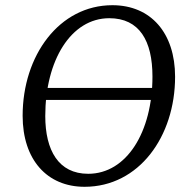

<svg xmlns="http://www.w3.org/2000/svg" viewBox="-20 -704 700 738"><path d="M609 -320 617 -366H123L115 -320H609ZM305 14C514 14 653 -179 653 -409C653 -577 560 -684 412 -684C208 -684 67 -491 67 -259C67 -90 161 14 305 14ZM319 -36C205 -36 154 -126 154 -258C154 -472 253 -634 400 -634C516 -634 566 -547 566 -410C566 -197 467 -36 319 -36Z"/></svg>

Font: Source Serif Variable
Style: Italic
Weight: 389
Italic angle: -12°
Designer: Frank Grießhammer
Foundry: Adobe Systems Incorporated
Version: Version 3.001;hotconv 1.0.111;makeotfexe 2.5.65597